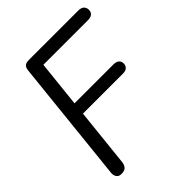

<svg xmlns="http://www.w3.org/2000/svg" viewBox="-269 -1162 1319 1319"><g transform="rotate(-45 391.0 -502.0)"><path d="M135.5 0Q111 0 99.8 -16.8Q88.5 -33.5 91 -56.5L185.5 -957Q188.5 -981.5 200.2 -992.8Q212 -1004 241 -1004H719.5Q747.5 -1004 761.5 -991Q775.5 -978 775.5 -956.5Q775.5 -934 761.5 -922Q747.5 -910 720 -910H287L251 -571.5H627.5Q655 -571.5 669.5 -559.5Q684 -547.5 684 -527Q684 -508 671.8 -494.2Q659.5 -480.5 631 -480.5H242L197 -54.5Q194.5 -31.5 181.8 -15.8Q169 0 135.5 0Z"/></g></svg>

Font: Edu SA Hand Medium
Style: Regular
Weight: 500
Designer: Tina and Corey Anderson, Eben Sorkin, Mirko Velimirovic
Foundry: Google for Education
Version: Version 2.000